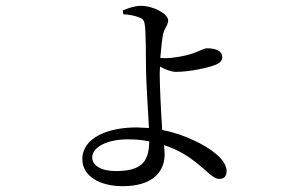

<svg xmlns="http://www.w3.org/2000/svg" viewBox="-20 -584 1040 660"><path d="M404 -535C421 -534 442 -531 459 -524C472 -519 476 -513 478 -497C481 -481 482 -387 482 -340C483 -291 489 -203 492 -144L449 -146C352 -146 263 -111 263 -37C263 21 322 56 402 56C503 56 546 8 546 -54L544 -85C568 -77 589 -68 608 -57C681 -14 706 31 734 31C750 31 759 22 759 4C759 -37 698 -78 647 -101C616 -116 580 -129 538 -137L537 -147C533 -205 529 -294 529 -330L530 -355C546 -346 568 -337 585 -337C633 -337 693 -351 715 -359C736 -366 744 -376 744 -387C744 -409 722 -418 691 -418C682 -418 667 -409 644 -401C617 -391 574 -384 547 -384L531 -385C534 -417 537 -451 541 -468C547 -491 558 -497 558 -514C558 -536 508 -564 464 -564C443 -564 421 -556 402 -548ZM493 -98C492 -28 467 4 378 4C326 4 297 -16 297 -43C297 -77 346 -105 419 -105C445 -105 470 -103 493 -98Z"/></svg>

Font: Noto Serif CJK TC
Style: Regular
Weight: 400
Designer: Ryoko NISHIZUKA 西塚涼子 (kana & ideographs); Frank Grießhammer (Latin, Greek & Cyrillic); Wenlong ZHANG 张文龙 (bopomofo); San
Foundry: Adobe
Version: Version 2.001;hotconv 1.1.0;makeotfexe 2.6.0